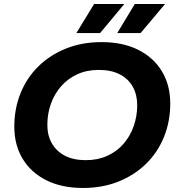

<svg xmlns="http://www.w3.org/2000/svg" viewBox="-20 -921 884 953"><path d="M392 12Q286 12 209.5 -26.5Q133 -65 92 -133.5Q51 -202 51 -292Q51 -382 82 -458.5Q113 -535 170.5 -591.5Q228 -648 307.5 -680Q387 -712 484 -712Q590 -712 666.5 -673.5Q743 -635 784 -566.5Q825 -498 825 -408Q825 -318 794 -241.5Q763 -165 705.5 -108.5Q648 -52 568.5 -20Q489 12 392 12ZM406 -126Q465 -126 512.5 -147.5Q560 -169 593 -207Q626 -245 643.5 -294.5Q661 -344 661 -399Q661 -451 639 -490.5Q617 -530 574.5 -552Q532 -574 470 -574Q411 -574 364 -552.5Q317 -531 283.5 -493Q250 -455 232.5 -405.5Q215 -356 215 -301Q215 -249 237.5 -209.5Q260 -170 302.5 -148Q345 -126 406 -126ZM562 -757 649 -901H799L678 -757ZM359 -757 447 -901H597L477 -757Z"/></svg>

Font: Montserrat Thin
Style: Bold Italic
Weight: 700
Italic angle: -11.3°
Version: Version 9.000